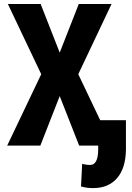

<svg xmlns="http://www.w3.org/2000/svg" viewBox="-20 -731 665 964"><path d="M279.8 -466.8 375.5 -710.9H540L373 -358.4L543.9 0H377.4L279.8 -248.5L182.6 0H16.1L187 -358.4L19.5 -710.9H184.1ZM612.3 -127.4V21.5Q610.8 113.8 567.6 163.6Q524.4 213.4 447.8 213.4Q414.1 213.4 386.7 205.1L392.6 91.3Q411.6 97.2 432.6 97.2Q472.2 97.2 473.1 20V-127.4Z"/></svg>

Font: Roboto Condensed
Style: Bold
Weight: 700
Designer: Google
Version: Version 2.134; 2016